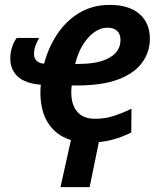

<svg xmlns="http://www.w3.org/2000/svg" viewBox="-20 -572 653 784"><path d="M387 -8 346 192H227L273 -15ZM341 10Q281 10 237 -13.5Q193 -37 169 -82.5Q145 -128 145 -195Q145 -203 145.5 -212Q146 -221 147 -226Q107 -229 79 -242Q51 -255 36.5 -278.5Q22 -302 22 -333Q22 -355 28.5 -377Q35 -399 48 -417H140Q133 -405 126 -388.5Q119 -372 119 -352Q119 -333 130.5 -323Q142 -313 160 -312Q178 -379 214 -433Q250 -487 304 -519.5Q358 -552 428 -552Q507 -552 549.5 -515Q592 -478 592 -414Q592 -360 560.5 -316.5Q529 -273 463.5 -248Q398 -223 294 -223H273Q272 -215 271.5 -208.5Q271 -202 271 -195Q271 -144 295.5 -115.5Q320 -87 368 -87Q407 -87 441 -97.5Q475 -108 517 -128L516 -31Q476 -11 435 -0.5Q394 10 341 10ZM303 -311Q356 -311 394 -322.5Q432 -334 452 -356Q472 -378 472 -409Q472 -433 458 -446Q444 -459 418 -459Q391 -459 365 -440.5Q339 -422 318.5 -389Q298 -356 287 -311Z"/></svg>

Font: Noto Sans Display SemiBold
Style: Italic
Weight: 600
Italic angle: -12°
Designer: Monotype Design Team
Foundry: Monotype Imaging Inc.
Version: Version 2.003